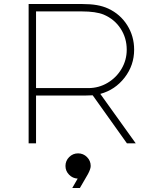

<svg xmlns="http://www.w3.org/2000/svg" viewBox="-20 -716 780 959"><path d="M658 0H614L443 -240L411 -239H160V0H123V-696H388Q432 -696 463.5 -690.5Q495 -685 521 -673Q581 -645 615.5 -590Q650 -535 650 -468Q650 -390 602.5 -328.5Q555 -267 481 -247ZM613 -468Q613 -526 582.5 -573Q552 -620 498 -643Q459 -659 388 -659H160V-276H421Q473 -276 517 -302Q561 -328 587 -372Q613 -416 613 -468ZM341 223 368 176Q343 175 325 156.5Q307 138 307 113Q307 87 325.5 68.5Q344 50 370 50Q396 50 414.5 68.5Q433 87 433 113Q433 128 419 154L379 223Z"/></svg>

Font: Major Mono Display
Style: Regular
Weight: 400
Designer: Emre Parlak
Foundry: Emre Parlak
Version: Version 2.000; ttfautohint (v1.8) -l 8 -r 50 -G 200 -x 14 -D